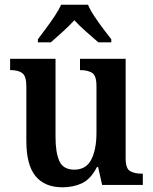

<svg xmlns="http://www.w3.org/2000/svg" viewBox="-20 -786 650 816"><path d="M246 10Q170 10 131 -37.5Q92 -85 92 -187V-419Q92 -462 75 -475Q58 -488 26 -488H23V-536H216V-204Q216 -137 232.5 -101Q249 -65 296 -65Q346 -65 368 -108Q390 -151 390 -222V-420Q390 -466 370.5 -477Q351 -488 323 -488H320V-536H514V-113Q514 -69 533.5 -58.5Q553 -48 581 -48H587V0H414L397 -76H392Q365 -24 328 -7Q291 10 246 10ZM141 -619Q155 -638 174.5 -664Q194 -690 212 -717Q230 -744 240 -766H354Q363 -744 381 -717Q399 -690 418.5 -664Q438 -638 453 -619V-606H398Q376 -625 346.5 -651Q317 -677 296 -700Q275 -677 246.5 -651Q218 -625 196 -606H141Z"/></svg>

Font: Noto Serif Thai SemiCondensed SemiBold
Style: Regular
Weight: 600
Width: 4
Designer: Monotype Design Team
Foundry: Monotype Imaging Inc.
Version: Version 2.002; ttfautohint (v1.8.4.7-5d5b)